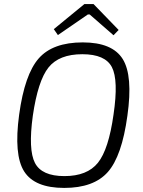

<svg xmlns="http://www.w3.org/2000/svg" viewBox="-20 -910 704 942"><path d="M562 -763 537 -737 420 -839H411L264 -738L244 -767L394 -890H439ZM386 -702Q531 -702 582 -620.5Q633 -539 605 -342Q578 -144 509 -66Q440 12 295 12Q150 12 98.5 -69Q47 -150 74 -348Q101 -545 170 -623.5Q239 -702 386 -702ZM384 -644Q270 -644 218 -579Q166 -514 141 -342Q118 -175 151.5 -110.5Q185 -46 296 -46Q408 -46 460.5 -111.5Q513 -177 537 -348Q562 -517 529 -580.5Q496 -644 384 -644Z"/></svg>

Font: Exo 2.0 Light
Style: Italic
Weight: 300
Italic angle: -8°
Designer: Natanael Gama
Version: Version 1.001;PS 001.001;hotconv 1.0.70;makeotf.lib2.5.58329